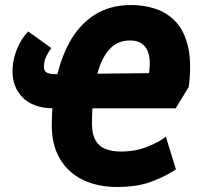

<svg xmlns="http://www.w3.org/2000/svg" viewBox="-20 -732 796 764"><path d="M446 12Q368 12 309.5 -16.5Q251 -45 218.5 -100Q186 -155 186 -233Q186 -323 202.5 -408.5Q219 -494 256 -562.5Q293 -631 354 -671.5Q415 -712 503 -712Q555 -712 601.5 -696Q648 -680 681.5 -643Q715 -606 729 -543Q743 -480 731 -386L679 -301H194Q108 -301 64.5 -350Q21 -399 32 -480Q36 -509 50 -542.5Q64 -576 92 -607L184 -541Q173 -525 165.5 -510.5Q158 -496 156 -481Q152 -456 161.5 -446.5Q171 -437 198 -437L573 -441Q578 -477 574.5 -502Q571 -527 560.5 -542Q550 -557 534 -564Q518 -571 498 -571Q450 -571 420 -540.5Q390 -510 374 -460.5Q358 -411 352 -353Q346 -295 346 -239Q346 -199 359.5 -174.5Q373 -150 399 -139.5Q425 -129 461 -129Q520 -129 568.5 -149Q617 -169 640 -188L680 -58Q640 -31 583.5 -9.5Q527 12 446 12Z"/></svg>

Font: Finlandica
Style: Italic
Weight: 400
Italic angle: -8°
Designer: Niklas Ekholm, Juho Hiilivirta, Jaakko Suomalainen
Foundry: Helsinki Type Studio
Version: Version 1.064